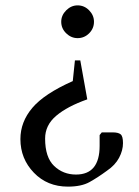

<svg xmlns="http://www.w3.org/2000/svg" viewBox="-20 -480 519 715"><path d="M269 -338Q245 -338 226.5 -356Q208 -374 208 -399Q208 -423 226.5 -441.5Q245 -460 269 -460Q294 -460 312 -441.5Q330 -423 330 -399Q330 -374 312 -356Q294 -338 269 -338ZM233 215Q156 215 106 163Q56 111 56 38Q56 -26 100.5 -78.5Q145 -131 251 -178L259 -255H279L305 -110Q231 -84 189.5 -49Q148 -14 148 36Q148 106 181.5 138Q215 170 263 170Q351 170 351 63V23L359 13H400Q420 13 429 20Q438 27 438 53Q438 80 423.5 107.5Q409 135 378 156Q344 181 313.5 198Q283 215 233 215Z"/></svg>

Font: Spectral
Style: Regular
Weight: 400
Designer: Jean-Baptiste Levee
Foundry: Production Type
Version: Version 1.002